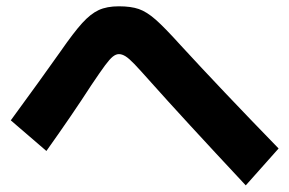

<svg xmlns="http://www.w3.org/2000/svg" viewBox="-20 -632 904 600"><path d="M448.2 -378.9Q416.5 -414.6 399.9 -431.9Q383.3 -449.2 372.3 -456.1Q361.3 -462.9 351.6 -462.9Q342.3 -462.9 332.5 -455.1Q322.8 -447.3 308.1 -427.5Q293.5 -407.7 265.6 -366.2Q207 -275.4 125 -160.2L13.7 -255.9Q107.4 -383.8 168 -469.7Q210.4 -530.8 236.8 -559.8Q263.2 -588.9 288.6 -600.6Q314 -612.3 351.6 -612.3Q389.2 -612.3 413.8 -603.8Q438.5 -595.2 466.3 -570.8Q494.1 -546.4 543.9 -491.2Q669.9 -354 850.6 -168L748 -52.7Q550.8 -263.7 448.2 -378.9Z"/></svg>

Font: Pretendard GOV ExtraBold
Style: Regular
Weight: 800
Designer: Base glyphs from Inter by Rasmus Andersson; Hangeul glyphs from Noto Sans CJK(Source Han Sans) by Jang Soo-young and Kan
Foundry: Kil Hyung-jin
Version: Version 1.309